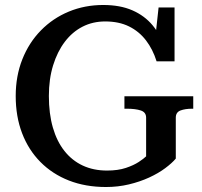

<svg xmlns="http://www.w3.org/2000/svg" viewBox="-20 -740 811 770"><path d="M685 -268V-104Q670 -86 642.5 -65.5Q615 -45 578 -28Q541 -11 497 -0.5Q453 10 405 10Q323 10 256.5 -16Q190 -42 142 -90.5Q94 -139 68.5 -206Q43 -273 43 -355Q43 -435 69.5 -502Q96 -569 144 -618Q192 -667 256 -693.5Q320 -720 394 -720Q462 -720 511 -698.5Q560 -677 592 -638.5Q624 -600 640 -548L599 -554L616 -710H680V-494H608Q593 -542 565.5 -578Q538 -614 497.5 -634Q457 -654 402 -654Q352 -654 311 -633Q270 -612 240 -572.5Q210 -533 193 -478Q176 -423 176 -355Q176 -284 192 -228.5Q208 -173 238.5 -134.5Q269 -96 312 -76Q355 -56 409 -56Q453 -56 484.5 -66.5Q516 -77 536.5 -90.5Q557 -104 566 -113V-268Q566 -290 544.5 -297Q523 -304 489 -304H479V-354H755V-304H750Q723 -304 704 -297Q685 -290 685 -268Z"/></svg>

Font: Roboto Serif 36pt Medium
Style: Regular
Weight: 500
Designer: Greg Gazdowicz
Foundry: Commercial Type
Version: Version 1.008